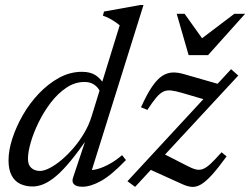

<svg xmlns="http://www.w3.org/2000/svg" viewBox="-20 -735 998 766"><path d="M379.5 -368.5Q372.5 -385.5 356.5 -396.8Q340.5 -408 317 -408Q279 -408 245 -385.2Q211 -362.5 183 -326Q155 -289.5 134.5 -247.8Q114 -206 102.8 -167.2Q91.5 -128.5 91.5 -101.5Q91.5 -77 105 -65Q118.5 -53 139.5 -53Q155.5 -53 178 -64.5Q200.5 -76 225 -96.5Q249.5 -117 273.2 -144.5Q297 -172 316.2 -204.8Q335.5 -237.5 346 -272.5L457.5 -634Q448.5 -641.5 438.5 -648.2Q428.5 -655 416.8 -661.2Q405 -667.5 390.5 -672.5L395 -689L539.5 -715H552.5L340 -36L329 -57Q346.5 -54.5 369.2 -60.8Q392 -67 417.2 -81Q442.5 -95 467 -116L482.5 -96.5Q424.5 -36 383 -13Q341.5 10 308.5 10Q285 10 275.2 0.2Q265.5 -9.5 271.5 -26.5L327.5 -194.5H336.5Q295.5 -134 263 -94.5Q230.5 -55 203.8 -32.5Q177 -10 154.2 -0.5Q131.5 9 110.5 9Q81.5 9 59.8 -1.8Q38 -12.5 26 -35.8Q14 -59 14 -95Q14 -135 29.2 -182.2Q44.5 -229.5 71.5 -276.5Q98.5 -323.5 135.5 -362.2Q172.5 -401 216 -424.8Q259.5 -448.5 307 -448.5Q340 -448.5 360.8 -435.2Q381.5 -422 396.5 -396.5ZM488.5 -12 902 -459 930.5 -433.5 519 10.5ZM568 -296.5 542.5 -307Q566 -359 586.5 -389Q607 -419 627 -432Q647 -445 668.8 -445.8Q690.5 -446.5 716.5 -438.5L873.5 -393.5L823.5 -330L706 -364.5Q680 -372 662.8 -374Q645.5 -376 631.8 -369.5Q618 -363 603.2 -345.5Q588.5 -328 568 -296.5ZM708 0 572 -61.5 628.5 -123.5 724.5 -74.5Q746 -63 761 -59.2Q776 -55.5 789.8 -60.8Q803.5 -66 820.8 -82.2Q838 -98.5 864 -127.5L884 -111Q849.5 -63.5 824.8 -36.5Q800 -9.5 781.2 1.2Q762.5 12 745 10.5Q727.5 9 708 0ZM958 -680 810 -515H732.5L685 -680H716.5L791 -575.5H777L915 -680Z"/></svg>

Font: Newsreader 16pt 16pt
Style: Italic
Weight: 400
Italic angle: -17°
Version: Version 1.003